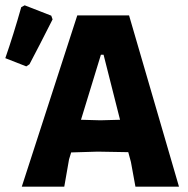

<svg xmlns="http://www.w3.org/2000/svg" viewBox="-24 -703 708 723"><path d="M56 -676 69 -683 169 -644 174 -630Q123 -529 87 -461L75 -453L-4 -484Q27 -573 56 -676ZM462 -645 650 0H486L469 -93L459 -130L344 -132L244 -129L236 -103L218 0H58L267 -645ZM356 -497 281 -252 354 -250 428 -252 366 -497Z"/></svg>

Font: Alegreya Sans SC ExtraBold
Style: Regular
Weight: 800
Designer: Juan Pablo del Peral
Foundry: Huerta Tipografica
Version: Version 2.007